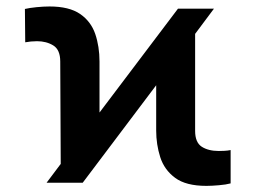

<svg xmlns="http://www.w3.org/2000/svg" viewBox="-20 -573 802 602"><path d="M126 0 170.4 -59.1 168.9 -379.9Q168.9 -417 147.2 -430.4Q125.5 -443.8 96.2 -443.8Q86.9 -443.8 77.1 -442.9Q67.4 -441.9 59.1 -440.4L58.1 -544.9Q72.3 -548.3 94.5 -550.5Q116.7 -552.7 135.3 -552.7Q196.8 -552.7 231 -529.3Q265.1 -505.9 278.6 -466.6Q292 -427.2 292 -379.9V-220.2L538.1 -545.9H650.9L591.8 -466.8V-162.6Q591.8 -126.5 612.5 -113Q633.3 -99.6 666 -99.6Q673.8 -99.6 683.8 -100.1Q693.8 -100.6 703.1 -102.5V2Q689 5.9 666.3 7.8Q643.6 9.8 627 9.8Q563 9.8 529.1 -15.4Q495.1 -40.5 482.4 -80.3Q469.7 -120.1 469.7 -163.6V-305.7L239.3 0Z"/></svg>

Font: Inter
Style: Bold
Weight: 700
Designer: Rasmus Andersson
Foundry: rsms
Version: Version 4.001;git-9221beed3